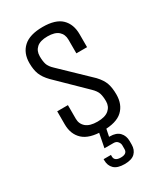

<svg xmlns="http://www.w3.org/2000/svg" viewBox="-220 -756 938 1087"><g transform="rotate(-30 249.0 -212.5)"><path d="M367 -261Q397 -229 407.5 -199Q418 -169 418 -125Q418 -60 378 -22.5Q338 15 249 15Q161 15 120.5 -22.5Q80 -60 80 -125V-210H150V-121Q150 -87 174.5 -66Q199 -45 249 -45Q299 -45 323.5 -66Q348 -87 348 -121Q348 -152 341.5 -173Q335 -194 310 -218L134 -390Q103 -422 91.5 -452Q80 -482 80 -525Q80 -590 121 -627.5Q162 -665 247 -665Q331 -665 369.5 -627.5Q408 -590 408 -525V-440H338V-529Q338 -564 315 -584.5Q292 -605 244 -605Q196 -605 173 -584.5Q150 -564 150 -529Q150 -498 156.5 -477Q163 -456 188 -433ZM275 -2 262 62H267Q309 62 330 84Q351 106 351 141V164Q351 198 330 219Q309 240 262 240Q215 240 193.5 219Q172 198 172 164V156H220V166Q220 197 262 197Q303 197 303 166V141Q303 128 293.5 116.5Q284 105 267 105H207L228 -2Z"/></g></svg>

Font: Unica One
Style: Regular
Weight: 400
Designer: Eduardo Rodriguez Tunni
Foundry: Eduardo Rodriguez Tunni
Version: Version 2.000; ttfautohint (v1.8.4.7-5d5b);gftools[0.9.23]